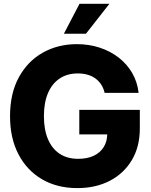

<svg xmlns="http://www.w3.org/2000/svg" viewBox="-20 -968 784 999"><path d="M382.3 10.7Q277.3 10.7 198.7 -35.2Q120.1 -81.1 76.2 -165Q32.2 -249 32.2 -362.8Q32.2 -481.9 78.1 -565.9Q124 -649.9 202.9 -694.1Q281.7 -738.3 379.9 -738.3Q443.4 -738.3 499 -720Q554.7 -701.7 597.9 -668Q641.1 -634.3 668 -587.9Q694.8 -541.5 701.2 -484.9H524.4Q519 -508.3 507.1 -527.1Q495.1 -545.9 477.3 -559.1Q459.5 -572.3 436.3 -579.1Q413.1 -585.9 384.8 -585.9Q330.1 -585.9 290.5 -559.6Q251 -533.2 229.7 -483.6Q208.5 -434.1 208.5 -363.8Q208.5 -293.9 229.5 -244.1Q250.5 -194.3 290.3 -168Q330.1 -141.6 386.2 -141.6Q434.1 -141.6 468 -157.7Q502 -173.8 520 -203.4Q538.1 -232.9 538.1 -272L574.2 -268.6H392.6V-396.5H707.5V-298.8Q707.5 -204.6 666 -135Q624.5 -65.4 551.3 -27.3Q478 10.7 382.3 10.7ZM312.5 -792.5 393.6 -948.2H549.3L427.2 -792.5Z"/></svg>

Font: Inter 24pt ExtraBold
Style: Regular
Weight: 800
Designer: Rasmus Andersson
Foundry: rsms
Version: Version 4.001;git-66647c0bb